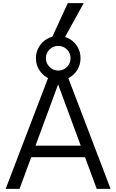

<svg xmlns="http://www.w3.org/2000/svg" viewBox="-20 -1200 739 1220"><path d="M16 0 295.3 -730H404.1L682.7 0H594.6L350.3 -660.9H348.3L104.1 0ZM144.7 -201V-274.4H554.7V-201ZM349.8 -688.3Q311.3 -688.3 278.8 -707.3Q246.3 -726.3 227.3 -758.7Q208.3 -791.2 208.3 -829.8Q208.3 -869.7 227.3 -901.7Q246.3 -933.7 278.8 -952.7Q311.2 -971.7 349.9 -971.7Q389.7 -971.7 421.9 -952.7Q454 -933.7 472.9 -901.8Q491.7 -869.9 491.7 -830Q491.7 -791.3 472.9 -758.8Q454 -726.3 421.7 -707.3Q389.5 -688.3 349.8 -688.3ZM349.9 -751.7Q382.7 -751.7 405.5 -774.8Q428.3 -797.9 428.3 -829.9Q428.3 -862.6 405.5 -885.5Q382.7 -908.3 349.8 -908.3Q317.7 -908.3 294.7 -885.5Q271.7 -862.7 271.7 -829.8Q271.7 -797.7 294.8 -774.7Q317.9 -751.7 349.9 -751.7ZM390.7 -960H309.6L410.6 -1180H511.7Z"/></svg>

Font: M PLUS 2 Thin
Style: Regular
Weight: 100
Designer: Coji Morishita
Foundry: UNDERFOREST DESIGN
Version: Version 1.001